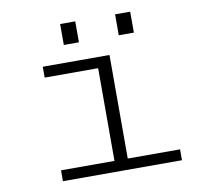

<svg xmlns="http://www.w3.org/2000/svg" viewBox="-76 -747 852 826"><g transform="rotate(-10 350.0 -334.0)"><path d="M133.5 0V-47.5H367V-452.5H133.5V-500H425V-47.5H653.5V0ZM239 -668H305V-576.5H239ZM479 -668H545V-576.5H479Z"/></g></svg>

Font: Trispace SemiExpanded ExtraLight
Style: Regular
Weight: 200
Width: 6
Designer: Tyler Finck
Foundry: Etcetera Type Company
Version: Version 1.210; ttfautohint (v1.8.3)